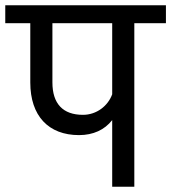

<svg xmlns="http://www.w3.org/2000/svg" viewBox="-40 -709 650 729"><path d="M-20 -689V-621H75V-396C75 -269 144 -196 260 -196C314 -196 357 -216 386 -253V0H470V-621H590V-689ZM386 -621V-351C370 -307 327 -273 275 -273C199 -273 159 -315 159 -396V-621Z"/></svg>

Font: FiraGO Unicode
Style: Regular
Weight: 400
Designer: bBox Type
Foundry: bBox Type GmbH
Version: Version 1.001;PS 001.001;hotconv 1.0.88;makeotf.lib2.5.64775